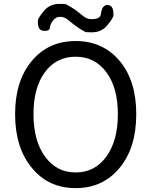

<svg xmlns="http://www.w3.org/2000/svg" viewBox="-20 -959 782 992"><path d="M146 -90Q58 -195 58 -369Q58 -543 146 -646Q231 -747 371 -747Q511 -747 597.5 -645Q684 -543 684 -369Q684 -195 597.5 -91Q511 13 371 13Q231 13 146 -90ZM212.5 -150Q272 -68 371 -68Q470 -68 529.5 -150Q589 -232 589 -369Q589 -506 529.5 -586Q470 -666 370.5 -666Q271 -666 212 -586Q153 -506 153 -369Q153 -232 212.5 -150ZM455 -792Q424 -792 421 -794Q396 -807 374 -823Q352 -839 331 -857Q313 -872 290.5 -872Q268 -872 253.5 -852.5Q239 -833 237.5 -815Q236 -797 204 -800Q173 -802 176 -854Q177 -866 207 -902.5Q237 -939 287 -939Q318 -939 321 -937Q346 -924 368 -909Q389 -893 410 -876Q429 -860 453 -860Q498 -860 501 -885Q507 -936 538 -933Q568 -931 566 -879Q565 -866 535 -829Q505 -792 455 -792Z"/></svg>

Font: Resource Han Rounded CN
Style: Regular
Weight: 400
Designer: Cyano Hao (round all glyphs); Ryoko NISHIZUKA  (kana, bopomofo & ideographs); Paul D. Hunt (Latin, Greek & Cyrillic); Sa
Foundry: Cyano Hao
Version: 0.990